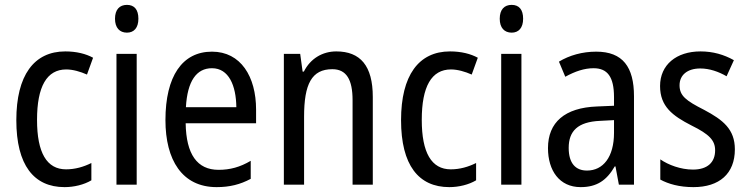

<svg xmlns="http://www.w3.org/2000/svg" viewBox="-20 -758 3072 788"><path d="M245 10C284 10 325 0 355 -18V-89C323 -73 288 -63 251 -63C172 -63 132 -131 132 -266C132 -403 172 -473 252 -473C279 -473 310 -464 337 -452L362 -521C333 -537 294 -547 248 -547C119 -547 47 -448 47 -265C47 -80 119 10 245 10Z M501 -738C471 -738 452 -719 452 -681C452 -644 471 -624 501 -624C530 -624 548 -644 548 -681C548 -719 531 -738 501 -738ZM541 -537H458V0H541Z M850 -546C728 -546 659 -445 659 -265C659 -102 727 10 869 10C923 10 966 -1 1009 -24V-98C965 -72 924 -61 877 -61C789 -61 744 -125 742 -252H1031V-308C1031 -444 968 -546 850 -546ZM850 -478C919 -478 949 -407 950 -318H743C749 -425 786 -478 850 -478Z M1360 -547C1304 -547 1254 -518 1227 -464H1222L1212 -537H1145V0H1228V-279C1228 -413 1259 -474 1344 -474C1402 -474 1427 -431 1427 -347V0H1510V-360C1510 -488 1459 -547 1360 -547Z M1824 10C1863 10 1904 0 1934 -18V-89C1902 -73 1867 -63 1830 -63C1751 -63 1711 -131 1711 -266C1711 -403 1751 -473 1831 -473C1858 -473 1889 -464 1916 -452L1941 -521C1912 -537 1873 -547 1827 -547C1698 -547 1626 -448 1626 -265C1626 -80 1698 10 1824 10Z M2080 -738C2050 -738 2031 -719 2031 -681C2031 -644 2050 -624 2080 -624C2109 -624 2127 -644 2127 -681C2127 -719 2110 -738 2080 -738ZM2120 -537H2037V0H2120Z M2427 -546C2370 -546 2317 -531 2274 -505L2300 -443C2340 -465 2378 -478 2416 -478C2473 -478 2500 -443 2500 -359V-324L2430 -321C2298 -316 2229 -256 2229 -150C2229 -58 2276 10 2363 10C2430 10 2470 -18 2503 -75H2506L2520 0H2582V-363C2582 -483 2536 -546 2427 -546ZM2443 -262 2500 -265V-213C2500 -113 2455 -58 2389 -58C2343 -58 2314 -87 2314 -151C2314 -220 2351 -258 2443 -262Z M2996 -145C2996 -228 2947 -266 2870 -307C2795 -345 2769 -365 2769 -408C2769 -450 2801 -477 2854 -477C2892 -477 2929 -464 2962 -445L2992 -511C2951 -534 2906 -547 2855 -547C2756 -547 2689 -492 2689 -405C2689 -321 2740 -283 2818 -243C2891 -207 2915 -182 2915 -141C2915 -92 2884 -62 2824 -62C2774 -62 2723 -81 2690 -104V-21C2723 -3 2768 10 2826 10C2932 10 2996 -45 2996 -145Z"/></svg>

Font: Noto Sans Lao Looped Condensed
Style: Regular
Weight: 400
Width: 3
Designer: Mark Frömberg, Ben Mitchell
Foundry: The Fontpad Ltd
Version: Version 1.003